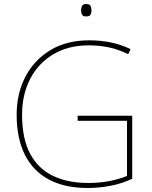

<svg xmlns="http://www.w3.org/2000/svg" viewBox="-20 -927 760 957"><path d="M367 -350H639V-36Q591 -13 533.5 -1.5Q476 10 417 10Q302 10 223 -32.5Q144 -75 103.5 -156.5Q63 -238 63 -355Q63 -461 106.5 -544.5Q150 -628 231 -677Q312 -726 424 -726Q481 -726 532.5 -715.5Q584 -705 631 -682L619 -657Q568 -682 519.5 -691.5Q471 -701 423 -701Q320 -701 245 -656Q170 -611 130 -533Q90 -455 90 -356Q90 -235 130.5 -160Q171 -85 245 -50Q319 -15 419 -15Q477 -15 525.5 -24.5Q574 -34 613 -50V-325H367ZM409 -907Q427 -907 431.5 -897.5Q436 -888 436 -876Q436 -863 431.5 -854Q427 -845 409 -845Q394 -845 389 -854Q384 -863 384 -876Q384 -888 389 -897.5Q394 -907 409 -907Z"/></svg>

Font: Noto Sans Armenian Thin
Style: Regular
Weight: 250
Version: Version 2.007